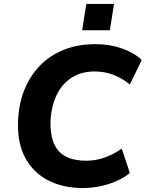

<svg xmlns="http://www.w3.org/2000/svg" viewBox="-20 -939 736 970"><path d="M399 11Q300 11 225 -27Q150 -65 109 -139Q68 -213 71 -321Q73 -407 100.5 -478.5Q128 -550 178 -603.5Q228 -657 300 -686.5Q372 -716 462 -716Q535 -716 597 -694Q659 -672 696 -636L636 -512Q596 -545 551.5 -561.5Q507 -578 458 -578Q389 -578 339.5 -545Q290 -512 264 -454.5Q238 -397 235 -323Q234 -256 253.5 -212Q273 -168 314 -147.5Q355 -127 416 -127Q460 -127 504 -141.5Q548 -156 595 -188L636 -65Q607 -41 568 -24Q529 -7 485.5 2Q442 11 399 11ZM395 -786 416 -919H556L535 -786Z"/></svg>

Font: Nunito Sans 11pt ExtraBold
Style: Italic
Weight: 800
Italic angle: -9°
Version: Version 3.101;gftools[0.9.27]